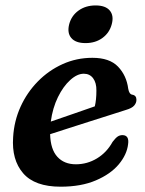

<svg xmlns="http://www.w3.org/2000/svg" viewBox="-20 -692 548 724"><path d="M463 -148Q458.5 -109 427.8 -72.2Q397 -35.5 341.5 -11.8Q286 12 208.5 12Q111 12 67.2 -38.8Q23.5 -89.5 29.5 -174.5Q33 -235.5 57.5 -289.5Q82 -343.5 122.8 -385Q163.5 -426.5 216 -450.2Q268.5 -474 328.5 -474Q393 -474 425 -440.8Q457 -407.5 463.5 -357.5Q467 -337 478.5 -335Q494.5 -332.5 494.5 -315.5Q494.5 -304 486 -294Q477.5 -284 455 -277.5Q430 -269.5 394 -258Q358 -246.5 317.8 -233.8Q277.5 -221 238.8 -208.5Q200 -196 169 -186Q170.5 -129 196.2 -100.8Q222 -72.5 266 -72.5Q309 -72.5 345.8 -94.8Q382.5 -117 404.5 -157Q415.5 -171.5 423.5 -177Q431.5 -182.5 442 -182.5Q468 -182 463 -148ZM296 -414Q271 -414 244.8 -390.2Q218.5 -366.5 198.5 -325.8Q178.5 -285 171.5 -233.5Q210.5 -247 256.5 -262.8Q302.5 -278.5 337.5 -291Q343.5 -315.5 343.5 -350.5Q344 -379.5 331.2 -396.8Q318.5 -414 296 -414ZM302.5 -529.5Q265 -529.5 248.8 -548.8Q232.5 -568 241 -601Q249.5 -633 276.2 -652.2Q303 -671.5 340.5 -671.5Q378 -671.5 394 -652.2Q410 -633 401.5 -601Q393 -568.5 366.5 -549Q340 -529.5 302.5 -529.5Z"/></svg>

Font: Fraunces 9pt S050 SemiBold
Style: Italic
Weight: 600
Italic angle: -16°
Version: Version 1.000; ttfautohint (v1.8.3)